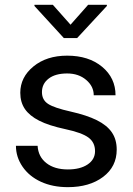

<svg xmlns="http://www.w3.org/2000/svg" viewBox="-20 -770 556 800"><path d="M376 -140.1Q376 -176.8 348.4 -197Q320.8 -217.3 252.2 -231.9Q183.6 -246.6 143.3 -267.1Q103 -287.6 83.7 -315.9Q64.5 -344.2 64.5 -383.3Q64.5 -448.2 119.4 -493.2Q174.3 -538.1 259.8 -538.1Q349.6 -538.1 405.5 -491.7Q461.4 -445.3 461.4 -373H370.6Q370.6 -410.2 339.1 -437Q307.6 -463.9 259.8 -463.9Q210.4 -463.9 182.6 -442.4Q154.8 -420.9 154.8 -386.2Q154.8 -353.5 180.7 -336.9Q206.5 -320.3 274.2 -305.2Q341.8 -290 383.8 -269Q425.8 -248 446 -218.5Q466.3 -189 466.3 -146.5Q466.3 -75.7 409.7 -33Q353 9.8 262.7 9.8Q199.2 9.8 150.4 -12.7Q101.6 -35.2 74 -75.4Q46.4 -115.7 46.4 -162.6H136.7Q139.2 -117.2 173.1 -90.6Q207 -64 262.7 -64Q314 -64 345 -84.7Q376 -105.5 376 -140.1ZM273.9 -667 347.2 -750H425.3V-745.1L301.3 -611.3H246.1L123.5 -745.1V-750H200.2Z"/></svg>

Font: Roboto-ThirdPerson-AD3FC
Style: ThirdPerson-AD3FC
Weight: 400
Designer: Google
Version: Version 2.137; 2017